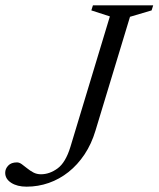

<svg xmlns="http://www.w3.org/2000/svg" viewBox="-64 -690 595 720"><path d="M294 -200Q279 -150 253 -111Q227 -72 193 -45Q159 -18 119 -4Q79 10 35.5 10Q0.5 10 -22 -4.5Q-44.5 -19 -44.5 -42Q-44.5 -57 -33.2 -69Q-22 -81 -0.5 -81Q8.5 -81 17.8 -74.2Q27 -67.5 37.8 -58.8Q48.5 -50 61.2 -43.2Q74 -36.5 89.5 -36.5Q122 -36.5 152 -58.5Q182 -80.5 200 -139L348 -628.5L278.5 -651L284.5 -670H510.5L504.5 -651L423.5 -627Z"/></svg>

Font: Newsreader 16pt
Style: Italic
Weight: 400
Italic angle: -17°
Designer: Hugues Gentile
Foundry: Production Type
Version: Version 1.003